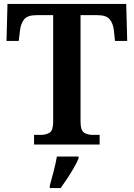

<svg xmlns="http://www.w3.org/2000/svg" viewBox="-20 -734 680 975"><path d="M153 0V-49H188Q214 -49 232 -60.5Q250 -72 250 -115V-657H164Q120 -657 103 -636Q86 -615 82 -582L75 -526H13L18 -714H621L626 -526H564L558 -582Q554 -615 537 -636Q520 -657 475 -657H389V-117Q389 -72 407 -60.5Q425 -49 451 -49H486V0ZM233 208Q242 177 252.5 136Q263 95 269 61H379V71Q370 92 354.5 119Q339 146 321.5 172.5Q304 199 288 221H233Z"/></svg>

Font: Noto Naskh Arabic SemiBold
Style: Regular
Weight: 600
Designer: Monotype Design Team, David Williams, Mohamad Dakak and Nizar Qandah
Foundry: Monotype Imaging Inc.
Version: Version 2.016